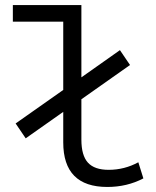

<svg xmlns="http://www.w3.org/2000/svg" viewBox="-20 -730 620 762"><path d="M82 -181 42 -240 231 -373V-644H31V-710H303V-423L456 -531L496 -472L303 -336V-176Q303 -113 329 -84.5Q355 -56 411 -56Q474 -56 529 -86L549 -22Q484 12 406 12Q231 12 231 -165V-286Z"/></svg>

Font: Sometype Mono
Style: Regular
Weight: 400
Monospace: yes
Designer: Ryoichi Tsunekawa
Foundry: Dharma Type
Version: Version 1.000; ttfautohint (v1.8.3)